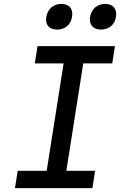

<svg xmlns="http://www.w3.org/2000/svg" viewBox="-20 -967 640 987"><path d="M499 -815C540 -815 570 -840 576 -880C583 -921 561 -947 521 -947C480 -947 450 -921 443 -880C437 -840 459 -815 499 -815ZM274 -815C314 -815 344 -840 350 -880C358 -921 336 -947 295 -947C255 -947 225 -921 218 -880C211 -840 233 -815 274 -815ZM57 0H455L469 -89H321L408 -641H557L571 -730H173L159 -641H307L220 -89H71Z"/></svg>

Font: JetBrains Mono Medium
Style: Italic
Weight: 436
Italic angle: -9°
Monospace: yes
Designer: Philipp Nurullin, Konstantin Bulenkov
Foundry: JetBrains
Version: Version 2.305